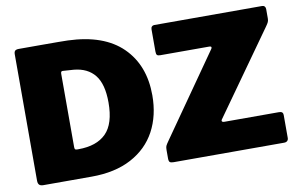

<svg xmlns="http://www.w3.org/2000/svg" viewBox="-77 -886 1605 1029"><g transform="rotate(-10 726.0 -371.0)"><path d="M197 -742Q316 -742 345 -741Q540 -734 640 -635.5Q740 -537 740 -373Q740 -263 695 -179Q650 -95 561 -47.5Q472 0 344 0H81Q66 0 59 -7Q52 -14 52 -30V-717Q52 -731 58 -736.5Q64 -742 79 -742ZM279 -571V-172Q279 -163 282 -160Q285 -157 293 -157H300Q399 -157 450.5 -208.5Q502 -260 502 -376Q502 -476 463 -525Q424 -574 349 -581L289 -585Q284 -585 281.5 -582Q279 -579 279 -571ZM764 -25V-70Q764 -85 767 -92.5Q770 -100 785 -121L1093 -561Q1097 -566 1097 -571Q1097 -577 1084 -577H819Q806 -577 801.5 -582Q797 -587 797 -601V-721Q797 -731 802 -736.5Q807 -742 815 -742H1402Q1411 -742 1416 -736.5Q1421 -731 1421 -722V-671Q1421 -660 1417.5 -652Q1414 -644 1404 -630L1084 -180Q1082 -177 1082 -174Q1082 -166 1096 -166H1393Q1415 -166 1415 -147V-22Q1415 -12 1409 -6Q1403 0 1391 0H790Q775 0 769.5 -5Q764 -10 764 -25Z"/></g></svg>

Font: Libre Franklin Black
Style: Regular
Weight: 900
Designer: Pablo Impallari, Rodrigo Fuenzalida
Foundry: Impallari Type
Version: Version 1.002; ttfautohint (v1.5)